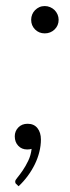

<svg xmlns="http://www.w3.org/2000/svg" viewBox="-20 -504 238 650"><path d="M30 -42.5Q30 -60 42 -72.5Q54 -85 73.5 -85Q95 -85 106.8 -70.2Q118.5 -55.5 118.5 -31.5Q118.5 -11 113.2 10.2Q108 31.5 98 52Q88 72.5 74 91.5Q60 110.5 43 126.5L35 119Q32.5 117 32 114.8Q31.5 112.5 31.5 110Q31.5 106 39.2 96.8Q47 87.5 56.8 73.2Q66.5 59 75.5 40.5Q84.5 22 87 0Q84 1 80.2 1.5Q76.5 2 72 2Q53.5 2 41.8 -10.5Q30 -23 30 -42.5ZM85.5 -437Q85.5 -446.5 89 -455Q92.5 -463.5 98.8 -469.8Q105 -476 113.2 -479.8Q121.5 -483.5 131.5 -483.5Q141 -483.5 149.8 -479.8Q158.5 -476 164.8 -469.8Q171 -463.5 174.8 -455Q178.5 -446.5 178.5 -437Q178.5 -417.5 164.8 -404.2Q151 -391 131.5 -391Q112 -391 98.8 -404.2Q85.5 -417.5 85.5 -437Z"/></svg>

Font: Lato Light
Style: Italic
Weight: 300
Italic angle: -7°
Designer: Lukasz Dziedzic
Foundry: Lukasz Dziedzic
Version: Version 1.104; Western+Polish opensource